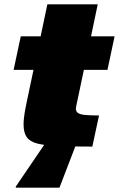

<svg xmlns="http://www.w3.org/2000/svg" viewBox="-20 -678 550 888"><path d="M407 0Q312 0 250 -2.5Q188 -5 153 -14Q118 -23 103.5 -44Q89 -65 89 -102Q89 -117 91 -134.5Q93 -152 97 -173Q101 -194 106 -218L135 -355H43L76 -510H168L199 -658H432L401 -510H510L477 -355H368L335 -199Q334 -194 333 -189Q332 -184 331.5 -180.5Q331 -177 331 -174Q331 -163 340 -156Q349 -149 372 -146.5Q395 -144 438 -144ZM53 190V185L191 -18H334L333 -13L255 190Z"/></svg>

Font: Saira SemiExpanded Black
Style: Italic
Weight: 900
Width: 6
Italic angle: -12°
Designer: Hector Gatti with collaboration of the Omnibus-Type team
Foundry: Omnibus-Type
Version: Version 1.101